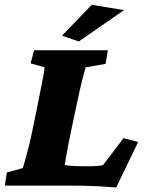

<svg xmlns="http://www.w3.org/2000/svg" viewBox="-33 -786 620 813"><path d="M459 7.8Q424.8 4.9 387.7 2.9Q350.6 1 319.3 0.5Q288.1 0 269.5 0H-12.7L-3.9 -55.7L63.5 -74.2Q66.4 -83 72.8 -105.5Q79.1 -127.9 87.4 -160.2Q95.7 -192.4 103.5 -229.5L127.9 -349.6Q139.6 -407.2 147 -445.8Q154.3 -484.4 156.2 -501L96.7 -517.6L111.3 -573.2H423.8L414.1 -515.6L330.1 -501Q326.2 -491.2 315.4 -448.2Q304.7 -405.3 293 -349.6L267.6 -229.5Q260.7 -197.3 254.9 -167Q249 -136.7 245.6 -114.7Q242.2 -92.8 241.2 -86.9Q259.8 -84 278.8 -83Q297.9 -82 325.2 -82H344.7Q365.2 -82 380.9 -83.5Q396.5 -85 403.3 -86.9L490.2 -201.2L551.8 -184.6ZM300.8 -610.4 229.5 -634.8 355.5 -765.6 492.2 -743.2Z"/></svg>

Font: Crimson Pro Black
Style: Italic
Weight: 900
Italic angle: -12°
Designer: Jacques Le Bailly
Foundry: Baron von Fonthausen
Version: Version 1.003